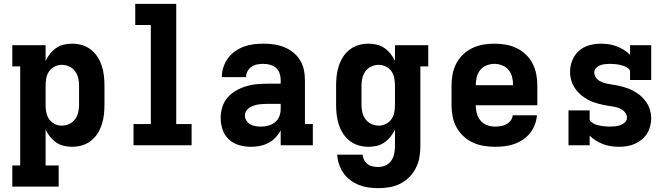

<svg xmlns="http://www.w3.org/2000/svg" viewBox="-20 -755 3490 998"><path d="M44 215V105H85V-410H44V-520H217V-438Q226 -458 240 -475.5Q254 -493 272 -505.5Q290 -518 311.5 -523Q333 -528 355 -528Q381 -528 406.5 -520.5Q432 -513 452.5 -497Q473 -481 487 -459Q501 -437 509 -412.5Q517 -388 520 -362Q523 -336 523 -310V-210Q523 -184 520 -158Q517 -132 509 -107.5Q501 -83 487 -61Q473 -39 452.5 -23Q432 -7 406.5 0.5Q381 8 355 8Q333 8 311.5 3Q290 -2 272 -14.5Q254 -27 240 -44.5Q226 -62 217 -82V105H285V215ZM301 -102Q321 -102 339.5 -110.5Q358 -119 370 -135Q382 -151 386.5 -170.5Q391 -190 391 -210V-310Q391 -330 386.5 -349.5Q382 -369 370 -385Q358 -401 339.5 -409.5Q321 -418 301 -418Q282 -418 264 -409Q246 -400 235 -384Q224 -368 220.5 -348.5Q217 -329 217 -310V-210Q217 -191 220.5 -171.5Q224 -152 235 -136Q246 -120 264 -111Q282 -102 301 -102Z M674 0V-110H764V-625H683V-735H896V-110H976V0Z M1285 8H1284Q1253 8 1223 -0.5Q1193 -9 1170 -30Q1147 -51 1137 -81Q1127 -111 1127 -142Q1127 -170 1135.5 -198Q1144 -226 1162.5 -247.5Q1181 -269 1206 -283.5Q1231 -298 1258.5 -306.5Q1286 -315 1314.5 -317.5Q1343 -320 1371 -320H1439V-340Q1439 -358 1433 -375Q1427 -392 1413.5 -403Q1400 -414 1383 -418.5Q1366 -423 1348 -423Q1332 -423 1316.5 -420Q1301 -417 1287.5 -408Q1274 -399 1266.5 -384.5Q1259 -370 1259 -354H1133Q1133 -380 1141 -405Q1149 -430 1164 -451Q1179 -472 1200.5 -487.5Q1222 -503 1246 -512Q1270 -521 1296 -524.5Q1322 -528 1348 -528Q1375 -528 1402 -524.5Q1429 -521 1454.5 -511Q1480 -501 1502 -484Q1524 -467 1538.5 -444Q1553 -421 1559 -394.5Q1565 -368 1565 -340V-110H1606V0H1439V-78Q1428 -57 1412 -40Q1396 -23 1375 -12Q1354 -1 1331 3.5Q1308 8 1285 8ZM1336 -97Q1355 -97 1374.5 -102Q1394 -107 1409.5 -119.5Q1425 -132 1432 -150.5Q1439 -169 1439 -189V-215H1371Q1359 -215 1347 -214.5Q1335 -214 1322.5 -212Q1310 -210 1298.5 -206Q1287 -202 1276.5 -195.5Q1266 -189 1259.5 -178Q1253 -167 1253 -155Q1253 -141 1260.5 -128.5Q1268 -116 1280.5 -109Q1293 -102 1307 -99.5Q1321 -97 1336 -97Z M1946 223Q1921 223 1895.5 219.5Q1870 216 1846 206.5Q1822 197 1801 181.5Q1780 166 1765.5 145Q1751 124 1742.5 99.5Q1734 75 1733 49H1865Q1866 64 1873 77Q1880 90 1891.5 98.5Q1903 107 1917.5 110Q1932 113 1946 113Q1966 113 1984.5 104.5Q2003 96 2014 80Q2025 64 2029 44.5Q2033 25 2033 5V-82Q2024 -62 2010 -44.5Q1996 -27 1978 -14.5Q1960 -2 1938.5 3Q1917 8 1895 8Q1869 8 1843.5 0.5Q1818 -7 1797.5 -23Q1777 -39 1763 -61Q1749 -83 1741 -107.5Q1733 -132 1730 -158Q1727 -184 1727 -210V-310Q1727 -336 1730 -362Q1733 -388 1741 -412.5Q1749 -437 1763 -459Q1777 -481 1797.5 -497Q1818 -513 1843.5 -520.5Q1869 -528 1895 -528Q1917 -528 1938.5 -523Q1960 -518 1978 -505.5Q1996 -493 2010 -475.5Q2024 -458 2033 -438V-520H2206V-410H2165V5Q2165 34 2160 63Q2155 92 2141.5 118.5Q2128 145 2107 166Q2086 187 2060 200Q2034 213 2005 218Q1976 223 1946 223ZM1949 -102Q1968 -102 1986 -111Q2004 -120 2015 -136Q2026 -152 2029.5 -171.5Q2033 -191 2033 -210V-310Q2033 -329 2029.5 -348.5Q2026 -368 2015 -384Q2004 -400 1986 -409Q1968 -418 1949 -418Q1929 -418 1910.5 -409.5Q1892 -401 1880 -385Q1868 -369 1863.5 -349.5Q1859 -330 1859 -310V-210Q1859 -190 1863.5 -170.5Q1868 -151 1880 -135Q1892 -119 1910.5 -110.5Q1929 -102 1949 -102Z M2553 8Q2523 8 2493.5 3Q2464 -2 2437 -14.5Q2410 -27 2388 -48Q2366 -69 2352 -95Q2338 -121 2332.5 -150.5Q2327 -180 2327 -210V-310Q2327 -340 2332.5 -369Q2338 -398 2351.5 -424.5Q2365 -451 2386.5 -471.5Q2408 -492 2435 -505Q2462 -518 2491 -523Q2520 -528 2550 -528Q2580 -528 2609 -523Q2638 -518 2665 -505Q2692 -492 2713.5 -471.5Q2735 -451 2748.5 -424.5Q2762 -398 2767.5 -369Q2773 -340 2773 -310V-208H2453Q2453 -186 2458.5 -165.5Q2464 -145 2477.5 -128.5Q2491 -112 2511.5 -104.5Q2532 -97 2553 -97Q2568 -97 2583 -99.5Q2598 -102 2611.5 -109Q2625 -116 2634.5 -128.5Q2644 -141 2645 -156H2771Q2769 -131 2760 -107Q2751 -83 2735 -63Q2719 -43 2698 -29Q2677 -15 2653 -6.5Q2629 2 2603.5 5Q2578 8 2553 8ZM2453 -312H2647Q2647 -333 2642 -354Q2637 -375 2624 -391Q2611 -407 2591 -415Q2571 -423 2550 -423Q2529 -423 2509 -415Q2489 -407 2476 -391Q2463 -375 2458 -354Q2453 -333 2453 -312Z M3198 8Q3177 8 3156 5Q3135 2 3115.5 -5.5Q3096 -13 3078 -24Q3060 -35 3045 -50V0H2935V-181H3045V-136Q3045 -128 3051 -123Q3057 -118 3063.5 -114Q3070 -110 3077 -107.5Q3084 -105 3091.5 -103.5Q3099 -102 3106.5 -100.5Q3114 -99 3121.5 -98.5Q3129 -98 3136.5 -97.5Q3144 -97 3151 -97Q3165 -97 3178.5 -98.5Q3192 -100 3205 -104.5Q3218 -109 3228.5 -119Q3239 -129 3239 -143Q3239 -158 3229.5 -170Q3220 -182 3206.5 -189Q3193 -196 3178.5 -199Q3164 -202 3149 -204Q3134 -206 3119.5 -209Q3105 -212 3090.5 -216Q3076 -220 3062 -225Q3048 -230 3035 -237.5Q3022 -245 3010 -253.5Q2998 -262 2987.5 -273Q2977 -284 2968.5 -296.5Q2960 -309 2954.5 -322.5Q2949 -336 2946 -351Q2943 -366 2943 -381Q2943 -411 2954.5 -440.5Q2966 -470 2989 -490.5Q3012 -511 3042 -519.5Q3072 -528 3103 -528Q3124 -528 3144.5 -525Q3165 -522 3185 -514.5Q3205 -507 3222.5 -496Q3240 -485 3255 -470V-520H3365V-339H3255V-384Q3255 -391 3249 -396.5Q3243 -402 3236.5 -406Q3230 -410 3223 -412Q3216 -414 3209 -416Q3202 -418 3194.5 -419.5Q3187 -421 3179.5 -421.5Q3172 -422 3164.5 -422.5Q3157 -423 3150 -423Q3137 -423 3124 -421.5Q3111 -420 3099 -415.5Q3087 -411 3078 -401Q3069 -391 3069 -378Q3069 -363 3078.5 -350.5Q3088 -338 3101.5 -331.5Q3115 -325 3129.5 -321.5Q3144 -318 3158.5 -316Q3173 -314 3188 -311Q3203 -308 3217.5 -304Q3232 -300 3245.5 -295Q3259 -290 3272.5 -282.5Q3286 -275 3298 -266.5Q3310 -258 3320.5 -247Q3331 -236 3339.5 -224Q3348 -212 3353.5 -198Q3359 -184 3362 -169.5Q3365 -155 3365 -140Q3365 -119 3359.5 -98.5Q3354 -78 3343 -60.5Q3332 -43 3315.5 -29.5Q3299 -16 3280 -7.5Q3261 1 3240 4.5Q3219 8 3198 8Z"/></svg>

Font: Iosevka Etoile Extrabold
Style: Regular
Weight: 800
Designer: Belleve Invis
Foundry: Belleve Invis
Version: Version 22.1.2; ttfautohint (v1.8.4)